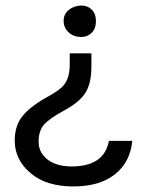

<svg xmlns="http://www.w3.org/2000/svg" viewBox="-20 -463 539 691"><path d="M238 136Q355 136 372 44H456Q449 120 394 164Q339 208 244 208Q146 208 90 160Q33 112 33 43Q33 -8 58.5 -42Q84 -76 143 -110Q199 -140 212 -160Q231 -185 231 -232V-271H309V-226Q309 -163 288 -130Q267 -96 212 -66Q158 -37 138 -14Q119 8 119 47Q119 86 151 111Q183 136 238 136ZM269 -330Q243 -331 226 -347.5Q209 -364 209 -388Q209 -411 226 -426Q243 -441 269 -443Q291 -444 305.5 -432.5Q320 -421 323.5 -404Q327 -387 323.5 -370Q320 -353 305.5 -341Q291 -329 269 -330Z"/></svg>

Font: Karla Neue
Style: Regular
Weight: 400
Designer: Jonathan Pinhorn
Foundry: PYRS Fontlab Ltd. / Made with FontLab
Version: Version 1.000;PS 001.001;hotconv 1.0.56